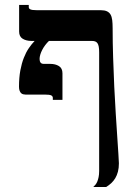

<svg xmlns="http://www.w3.org/2000/svg" viewBox="-20 -560 569 779"><path d="M389.2 -518.6Q404.3 -518.6 413.8 -514.2Q423.3 -509.8 428.5 -501Q433.6 -492.2 435.3 -478.3Q437 -464.4 437 -445.3Q437 -386.7 439 -326.2Q440.9 -265.6 443.6 -208Q446.3 -150.4 449.7 -98.1Q453.1 -45.9 455.8 -4.4Q458.5 37.1 460.4 65.2Q462.4 93.3 462.4 102.5Q462.4 121.6 458.5 136.5Q454.6 151.4 447.8 162.8Q440.9 174.3 431.4 183.1Q421.9 191.9 410.6 198.7H358.4Q362.8 194.8 367.2 189.5Q371.6 184.1 374.8 176.5Q377.9 168.9 380.1 158.4Q382.3 147.9 382.3 133.8V-347.7Q382.3 -361.8 380.6 -370.8Q378.9 -379.9 375.2 -385Q371.6 -390.1 365.7 -392.1Q359.9 -394 351.6 -394H178.7Q170.4 -386.2 163.3 -376.7Q156.2 -367.2 151.1 -357.2Q146 -347.2 143.3 -337.9Q140.6 -328.6 140.6 -320.8Q140.6 -311.5 144.5 -306.2Q148.4 -300.8 158.2 -300.8H184.1Q204.6 -300.8 219 -292Q233.4 -283.2 233.4 -262.7V-154.8H194.3V-163.1Q194.3 -169.4 188 -172.9Q181.6 -176.3 160.6 -176.3H83Q78.6 -176.3 74 -177.5Q69.3 -178.7 65.7 -182.1Q62 -185.5 59.6 -191.9Q57.1 -198.2 57.1 -208Q57.1 -245.1 62.5 -274.2Q67.9 -303.2 76.7 -325.4Q85.4 -347.7 96.9 -364.5Q108.4 -381.3 120.6 -394H106.9Q86.4 -394 72 -402.8Q57.6 -411.6 57.6 -432.1V-540H96.7V-531.7Q96.7 -528.8 97.9 -526.4Q99.1 -523.9 102.8 -522.2Q106.4 -520.5 113 -519.5Q119.6 -518.6 130.4 -518.6Z"/></svg>

Font: Arian AMU Serif
Style: Bold
Weight: 700
Designer: Ruben Hakobyan (Tarumian)
Foundry: Ruben Hakobyan (Tarumian)
Version: Version 1.002